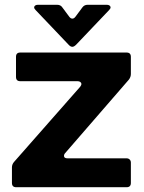

<svg xmlns="http://www.w3.org/2000/svg" viewBox="-20 -784 603 804"><path d="M48 0Q30 0 30 -18V-83Q30 -95 38 -105L316 -421Q321 -428 321 -432Q321 -437 316.5 -440.5Q312 -444 305 -444H65Q47 -444 47 -462V-546Q47 -564 65 -564H510Q528 -564 528 -546V-474Q528 -462 520 -451L253 -143Q248 -138 248 -131Q248 -121 263 -121H510Q518 -121 523 -116Q528 -111 528 -103V-18Q528 0 510 0ZM267 -597 129 -742Q123 -748 123 -753Q123 -758 127.5 -761Q132 -764 139 -764H219Q234 -764 241 -753L270 -714Q276 -706 283 -706Q290 -706 296 -714L325 -753Q333 -764 347 -764H427Q434 -764 438.5 -761Q443 -758 443 -753Q443 -748 437 -742L299 -597Q290 -588 283 -588Q275 -588 267 -597Z"/></svg>

Font: Open Sauce Two ExtraBold
Style: Regular
Weight: 800
Designer: Alfredo Marco Pradil
Foundry: Creative Sauce Fz LLC
Version: Version 1.477